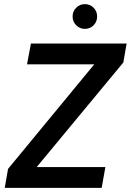

<svg xmlns="http://www.w3.org/2000/svg" viewBox="-20 -911 634 931"><path d="M3 0 19 -92 437 -599H111L130 -700H594L578 -608L158 -101H491L473 0ZM391 -771Q367 -771 349.5 -788.5Q332 -806 332 -831Q332 -856 349.5 -873.5Q367 -891 391 -891Q417 -891 434 -873.5Q451 -856 451 -831Q451 -806 434 -788.5Q417 -771 391 -771Z"/></svg>

Font: DM Sans 17pt SemiBold
Style: Italic
Weight: 600
Italic angle: -10°
Version: Version 4.004;gftools[0.9.30]